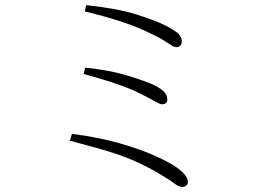

<svg xmlns="http://www.w3.org/2000/svg" viewBox="-20 -732 1040 753"><path d="M627 -632.8Q666 -613.3 679.4 -599.9Q692.9 -586.4 692.9 -569.8Q692.9 -558.1 686.5 -552.5Q680.2 -546.9 673.8 -546.9Q662.6 -546.9 651.4 -554.7Q640.1 -562.5 623 -573.2Q585.9 -594.7 543 -613.8Q500 -632.8 444.3 -650.9Q388.7 -668.9 313 -687L317.9 -711.9Q440.9 -698.7 514.9 -675.3Q588.9 -651.9 627 -632.8ZM308.1 -441.9 314 -466.8Q409.2 -457 478.5 -436Q547.9 -415 586.9 -397Q613.3 -383.3 624.8 -370.6Q636.2 -357.9 636.2 -341.8Q636.2 -323.2 615.2 -323.2Q608.4 -323.2 597.7 -329.3Q586.9 -335.4 571.8 -342.8Q537.1 -362.8 500.7 -378.7Q464.4 -394.5 418.2 -409.4Q372.1 -424.3 308.1 -441.9ZM253.9 -180.2 262.2 -207Q363.3 -194.3 446 -170.9Q528.8 -147.5 587.6 -121.1Q646.5 -94.7 675.8 -73.2Q716.8 -43.5 716.8 -18.1Q716.8 -10.7 711.2 -4.9Q705.6 1 694.8 1Q681.6 1 666 -11Q650.4 -22.9 627 -37.1Q576.7 -68.4 533.4 -88.9Q490.2 -109.4 447.8 -124.3Q405.3 -139.2 358.4 -151.9Q311.5 -164.6 253.9 -180.2Z"/></svg>

Font: Source Han Serif CN ExtraLight
Style: Regular
Weight: 250
Designer: Ryoko NISHIZUKA  (kana & ideographs); Frank Grießhammer (Latin, Greek & Cyrillic); Wenlong ZHANG  (bopomofo); Sandoll Co
Foundry: Adobe Systems Incorporated
Version: Version 1.001;PS 1.001;hotconv 16.6.54;makeotf.lib2.5.65590